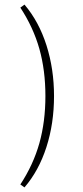

<svg xmlns="http://www.w3.org/2000/svg" viewBox="-20 -710 364 838"><path d="M68.8 95.2Q125.5 8.8 151.9 -85.2Q178.2 -179.2 178.2 -291Q178.2 -402.8 151.9 -496.6Q125.5 -590.3 68.8 -676.8L86.9 -689.9Q149.9 -615.7 182.9 -512Q215.8 -408.2 215.8 -291Q215.8 -170.9 182.6 -67.9Q149.4 35.2 86.9 107.9Z"/></svg>

Font: Halibut Cnd Thin
Style: Regular
Weight: 250
Width: 3
Designer: Matteo Maggi
Foundry: Collletttivo
Version: Version 3.080 | FøM Fix